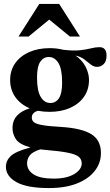

<svg xmlns="http://www.w3.org/2000/svg" viewBox="-20 -690 561 975"><path d="M231.5 -122Q200.5 -122 173 -127.5Q141.5 -118.5 141.5 -93Q141.5 -78.5 152.2 -69.5Q163 -60.5 194.5 -54.8Q226 -49 289 -45.5Q394.5 -39 443.5 -8.8Q492.5 21.5 492.5 86.5Q493 136.5 462 177Q431 217.5 372 241.2Q313 265 228.5 265Q117.5 265 63.8 235Q10 205 10 157Q10 125.5 35 102Q60 78.5 135 58.5Q78 43.5 60.2 16Q42.5 -11.5 43.5 -44Q45.5 -113.5 131 -140Q83.5 -160 57.5 -197.5Q31.5 -235 31.5 -283.5Q31.5 -332.5 57.2 -369Q83 -405.5 128.2 -425.5Q173.5 -445.5 232.5 -445.5Q268.5 -445.5 299.5 -437.5Q352 -431 385.5 -434.8Q419 -438.5 441.8 -444.5Q464.5 -450.5 485 -450.5Q521 -450.5 521 -408Q521 -378 506.2 -364.2Q491.5 -350.5 473.5 -350.5Q456 -350.5 441.2 -362.2Q426.5 -374 408.5 -388Q390.5 -402 363.5 -408Q398 -384 415 -350.2Q432 -316.5 432 -284.5Q432 -235 406.5 -198.5Q381 -162 335.8 -142Q290.5 -122 231.5 -122ZM235.5 -167Q263.5 -167 279.5 -191.2Q295.5 -215.5 295.5 -271Q295.5 -339 276.8 -369.8Q258 -400.5 228 -400.5Q200.5 -400.5 184.2 -376.2Q168 -352 168 -297Q168 -228.5 186.8 -197.8Q205.5 -167 235.5 -167ZM117.5 139Q117.5 174.5 151 195.8Q184.5 217 252.5 217Q318.5 217 356.8 194Q395 171 395 139.5Q395 119 379.8 106.2Q364.5 93.5 325 85.5Q285.5 77.5 213.5 71.5Q198.5 70 184.5 68.5Q144 81.5 130.8 99.5Q117.5 117.5 117.5 139ZM74 -504.5 179.5 -670H280.5L386 -504.5H335L230 -590.5L125 -504.5Z"/></svg>

Font: Newsreader Text
Style: Bold
Weight: 700
Designer: Hugues Gentile
Foundry: Production Type
Version: Version 1.001